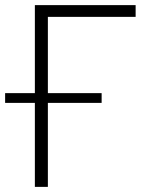

<svg xmlns="http://www.w3.org/2000/svg" viewBox="-20 -730 573 750"><path d="M509.8 -664.1H167V-366.2H377V-328.1H167V0H116.2V-328.1H0V-366.2H116.2V-710H509.8Z"/></svg>

Font: Rawline Light
Style: Regular
Weight: 300
Designer: Matt McInerney, Pablo Impallari, Rodrigo Fuenzalida
Foundry: Matt McInerney, Pablo Impallari, Rodrigo Fuenzalida
Version: Version 4.020;PS 004.020;hotconv 1.0.88;makeotf.lib2.5.64775